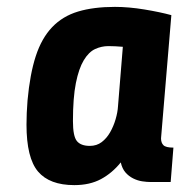

<svg xmlns="http://www.w3.org/2000/svg" viewBox="-20 -529 561 558"><path d="M60 -237Q67 -314 84 -366Q101 -418 131.5 -450Q162 -482 207 -495.5Q252 -509 314 -509Q354 -509 399.5 -501.5Q445 -494 478 -485L448 -127Q448 -114 455 -107Q462 -100 484 -100L476 0H418Q407 0 393.5 -2Q380 -4 367 -10.5Q354 -17 344.5 -28Q335 -39 331 -57Q306 -26 273.5 -8.5Q241 9 196 9Q124 9 90.5 -30.5Q57 -70 57 -167Q57 -200 60 -237ZM241 -105Q261 -105 275.5 -116Q290 -127 300 -144.5Q310 -162 316 -182.5Q322 -203 323 -221L337 -393Q326 -394 315 -394.5Q304 -395 295 -395Q275 -395 256.5 -386.5Q238 -378 223.5 -354Q209 -330 200.5 -287.5Q192 -245 192 -177Q192 -133 203.5 -119Q215 -105 241 -105Z"/></svg>

Font: Share
Style: Bold Italic
Weight: 700
Designer: Ralph du Carrois
Version: Version 1.002